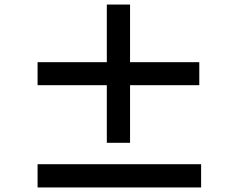

<svg xmlns="http://www.w3.org/2000/svg" viewBox="-20 -832 1040 843"><path d="M551 -458V-205H449V-458H145V-559H449V-812H551V-559H855V-458ZM863 -9H145V-111H863Z"/></svg>

Font: Swei Fan Sans CJK TC
Style: Bold
Weight: 700
Version: Version 2.130